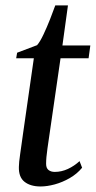

<svg xmlns="http://www.w3.org/2000/svg" viewBox="-20 -681 355 712"><path d="M162.5 -175.5Q158.5 -149 156 -130.5Q153.5 -112 152.2 -98.8Q151 -85.5 151 -73.5Q151 -57.5 160 -50.5Q169 -43.5 183 -43.5Q208 -43.5 231.8 -54.5Q255.5 -65.5 275 -83.5L284.5 -59Q265.5 -36 238.5 -20.5Q211.5 -5 183 2.8Q154.5 10.5 130.5 10.5Q93 10.5 71 -6.8Q49 -24 50 -62Q50 -69.5 51.2 -81.8Q52.5 -94 54.8 -110Q57 -126 59.8 -145.2Q62.5 -164.5 65.5 -186L105.5 -465H40L43.5 -485.5L117.5 -513.5Q128.5 -526 141.2 -553Q154 -580 165.8 -610Q177.5 -640 185 -661H232L211.5 -512.5H315L308.5 -465H204.5Z"/></svg>

Font: Merriweather 120pt
Style: Italic
Weight: 400
Italic angle: -7.8°
Version: Version 2.101